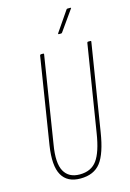

<svg xmlns="http://www.w3.org/2000/svg" viewBox="-128 -906 657 974"><g transform="rotate(-15 201.0 -419.0)"><path d="M170 6Q101 6 73 -43.5Q45 -93 61 -197L133 -650Q134 -655 139 -655H150Q155 -655 154 -650L82 -196Q66 -102 90 -58.5Q114 -15 172 -15Q232 -15 262.5 -57Q293 -99 308 -195L381 -650Q382 -655 386 -655H398Q403 -655 402 -650L329 -195Q312 -86 276.5 -40Q241 6 170 6ZM253 -730Q251 -730 250 -731.5Q249 -733 251 -736L323 -841Q325 -844 329 -844H344Q346 -844 347 -843Q348 -842 346 -840L271 -734Q269 -730 264 -730Z"/></g></svg>

Font: Sofia Sans Extra Condensed Thin
Style: Italic
Weight: 250
Italic angle: -9°
Version: Version 4.100